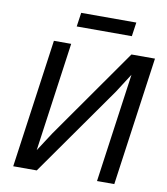

<svg xmlns="http://www.w3.org/2000/svg" viewBox="-94 -951 897 1029"><g transform="rotate(10 355.0 -436.5)"><path d="M587 -593 521 -490 176 0H48L146 -700H240L157 -107L224 -210L568 -700H696L598 0H504ZM264 -873H564L553 -797H253Z"/></g></svg>

Font: Retni Sans Medium
Style: Italic
Weight: 500
Italic angle: -8°
Designer: Vitaly Kuzmin
Foundry: ParaType Ltd.
Version: Version 1.00;June 10, 2019;FontCreator 11.5.0.2425 64-bit; t